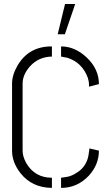

<svg xmlns="http://www.w3.org/2000/svg" viewBox="-20 -916 541 941"><path d="M262.7 -748 298.8 -896.5H348.6L297.9 -748ZM39.1 -176.8Q39.1 -120.1 81.1 -66.4Q137.7 3.9 234.4 4.9V-44.9Q150.4 -44.9 108.4 -117.2Q90.8 -149.4 90.8 -176.8V-505.9Q90.8 -550.8 127.9 -591.8Q169.9 -637.7 234.4 -638.7V-688.5Q122.1 -689.5 66.4 -595.7Q39.1 -548.8 39.1 -505.9ZM279.3 4.9Q359.4 4.9 416 -55.7Q464.8 -109.4 464.8 -177.7L418 -188.5Q418 -178.7 416 -170.9Q414.1 -153.3 410.2 -139.6Q397.5 -98.6 364.7 -75.2Q332 -51.8 305.7 -48.8L279.3 -44.9ZM279.3 -638.7Q279.3 -638.7 310.5 -632.8Q382.8 -609.4 410.2 -535.2Q415 -519.5 416 -507.8V-491.2L464.8 -503.9Q464.8 -579.1 402.3 -636.7Q345.7 -688.5 279.3 -688.5Z"/></svg>

Font: Post No Bills Jaffna
Style: Regular
Weight: 400
Designer: Kosala Senevirathne, Siva Puranthara, Lasantha Premarathna, Tharique Azeez
Foundry: Mooniak
Version: Version 1.220 ; ttfautohint (v1.6)